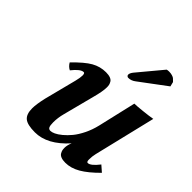

<svg xmlns="http://www.w3.org/2000/svg" viewBox="-183 -796 938 938"><g transform="rotate(45 286.0 -327.0)"><path d="M279.8 -314.9 237.8 -152.8Q229 -120.1 229 -87.9Q229 -67.4 233.2 -58.1Q237.3 -48.8 249 -48.8Q258.3 -48.8 272.7 -55.4Q287.1 -62 305.4 -77.1Q323.7 -92.3 341.1 -113.3Q358.4 -134.3 374.3 -166.5Q390.1 -198.7 398.9 -235.8L444.8 -433.1Q459.5 -433.1 499.5 -437.3Q539.6 -441.4 563 -445.8L485.8 -125Q481 -106 481 -83Q481 -66.9 488.8 -66.9Q508.3 -66.9 541 -108.9L571.8 -82Q524.4 -34.2 486.3 -12.2Q448.2 9.8 410.2 9.8Q392.1 9.8 380.4 5.1Q368.7 0.5 363.8 -8.1Q358.9 -16.6 357.4 -23.4Q356 -30.3 356 -39.1Q356 -57.1 365.2 -79.1Q285.6 9.8 200.2 9.8Q147.9 9.8 127.9 -7.1Q107.9 -23.9 107.9 -64Q107.9 -91.8 119.1 -141.1L162.1 -309.1Q168.9 -335.9 168.9 -351.1Q168.9 -367.2 161.1 -367.2Q140.1 -367.2 106.9 -325.2Q89.4 -334 79.1 -352.1Q129.9 -404.8 164.6 -424.3Q199.2 -443.8 238.8 -443.8Q257.3 -443.8 269.3 -439.2Q281.2 -434.6 286.1 -426Q291 -417.5 292.5 -410.6Q293.9 -403.8 293.9 -395Q293.9 -366.7 279.8 -314.9ZM439 -662.1Q444.8 -664.1 454.1 -664.1Q466.8 -664.1 476.1 -661.1Q485.4 -658.2 489.5 -655Q493.7 -651.9 498 -647Q502.4 -642.1 503.9 -641.1L509.8 -617.2L373 -515.1Q355 -501 335 -501Q330.1 -501 326.7 -504.2Q323.2 -507.3 323.2 -512.2Q323.2 -522.5 334 -536.1Z"/></g></svg>

Font: Linux Libertine
Style: Bold Italic
Weight: 700
Italic angle: -11.5°
Designer: Philipp H. Poll
Foundry: Philipp H. Poll
Version: Version 4.0.5